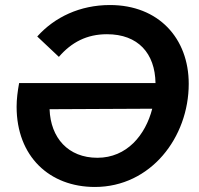

<svg xmlns="http://www.w3.org/2000/svg" viewBox="-20 -731 791 763"><path d="M598 -401H56C50 -368 46 -337 46 -307C46 -109 177 12 357 12C579 12 730 -185 730 -398C730 -579 610 -711 417 -711C298 -711 197 -663 128 -586L214 -505C264 -563 325 -595 405 -595C529 -595 596 -519 598 -401ZM177 -297 585 -299C558 -194 484 -104 367 -104C251 -104 181 -183 177 -297Z"/></svg>

Font: Fixel Display 20240404 SemiBold
Style: Italic
Weight: 600
Italic angle: -10°
Designer: AlfaBravo + MacPaw
Foundry: Kyrylo Tkachov, Marchela Mozhyna, Serhii Makarenko, Maria Weinstein, Zakhar Kryvoshyya
Version: Version 1.211;Glyphs 3.2 (3225)